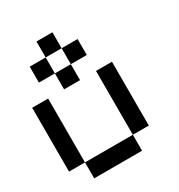

<svg xmlns="http://www.w3.org/2000/svg" viewBox="-205 -1024 1077 1158"><g transform="rotate(-30 333.5 -444.5)"><path d="M111.1 -111.1H0V-555.6H111.1ZM555.6 -111.1H444.4V-555.6H555.6ZM444.4 0H111.1V-111.1H444.4ZM333.3 -555.6H222.2V-666.7H333.3ZM222.2 -666.7H111.1V-777.8H222.2ZM444.4 -666.7H333.3V-777.8H444.4ZM333.3 -777.8H222.2V-888.9H333.3Z"/></g></svg>

Font: Pixeloid Mono
Style: Regular
Weight: 400
Monospace: yes
Designer: GGBotNet
Foundry: GGBotNet
Version: 0.5